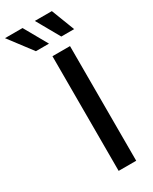

<svg xmlns="http://www.w3.org/2000/svg" viewBox="-338 -999 843 1055"><g transform="rotate(-30 83.5 -472.0)"><path d="M188.5 -727.5V0H77.1V-727.5ZM173.3 -796.9 90.3 -943.8H198.2L254.9 -796.9ZM12.2 -796.9 -99.1 -943.8H12.2L95.2 -796.9Z"/></g></svg>

Font: Inter 18pt Medium
Style: Regular
Weight: 500
Designer: Rasmus Andersson
Foundry: rsms
Version: Version 4.001;git-66647c0bb